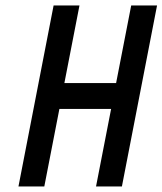

<svg xmlns="http://www.w3.org/2000/svg" viewBox="-20 -676 589 696"><path d="M455.6 -656.2H549.3L421.9 0H328.1L382.8 -281.2H195.3L140.6 0H46.9L174.3 -656.2H268.1L213.4 -375H400.9Z"/></svg>

Font: Lambda
Style: Italic
Weight: 400
Italic angle: -11°
Designer: GGBotNet
Version: 0.22